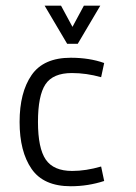

<svg xmlns="http://www.w3.org/2000/svg" viewBox="-20 -647 478 674"><path d="M232.4 -390.6Q166 -390.6 139.6 -351.1Q113.3 -311.5 113.3 -218.8Q113.3 -127 140.6 -86.9Q168 -46.9 233.4 -46.9Q281.2 -46.9 335 -62.5L345.7 -11.7Q289.1 6.8 228.5 6.8Q132.8 6.8 90.8 -54.2Q48.8 -115.2 48.8 -218.8Q48.8 -322.3 90.8 -383.3Q132.8 -444.3 228.5 -444.3Q293.9 -444.3 345.7 -425.8L335 -376Q283.2 -390.6 232.4 -390.6ZM274.4 -627H332L252.9 -493.2H215.8L136.7 -627H194.3L234.4 -552.7Z"/></svg>

Font: Sudo Light
Style: Regular
Weight: 300
Monospace: yes
Designer: Jens Kutilek
Foundry: Jens Kutilek
Version: Version 0.040